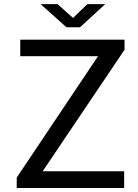

<svg xmlns="http://www.w3.org/2000/svg" viewBox="-20 -938 690 958"><path d="M63.5 -52 469 -657.5H81V-740H601.5V-690L193 -83.5H599.5V0H63.5ZM182.5 -917.5H267L344.5 -848.5L416 -917.5H505L379.5 -802H311.5Z"/></svg>

Font: 1883 Sans
Style: Regular
Weight: 400
Designer: 1883 Sans project is a fork of Public Sans.
Version: Version 1.009